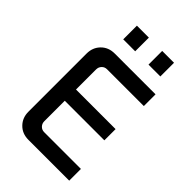

<svg xmlns="http://www.w3.org/2000/svg" viewBox="-263 -1002 1101 1101"><g transform="rotate(45 287.0 -451.5)"><path d="M191 0Q141 0 109 -32.5Q77 -65 77 -114V-586Q77 -635 109 -667.5Q141 -700 191 -700H522V-605H224Q205 -605 192.5 -592Q180 -579 180 -560V-140Q180 -121 192.5 -108Q205 -95 224 -95H522V0ZM128 -306V-397H501V-306ZM373 -792V-903H469V-792ZM168 -792V-903H265V-792Z"/></g></svg>

Font: SUSE Thin Medium
Style: Regular
Weight: 500
Version: Version 1.000